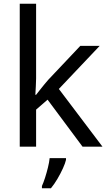

<svg xmlns="http://www.w3.org/2000/svg" viewBox="-20 -780 574 1021"><path d="M172 -363Q172 -347 170.5 -321Q169 -295 168 -276H172Q178 -284 190 -299Q202 -314 214.5 -329.5Q227 -345 236 -355L407 -536H510L293 -307L525 0H419L233 -250L172 -197V0H85V-760H172ZM331 70Q327 88 314.5 115.5Q302 143 285.5 171Q269 199 251 221H203V209Q211 192 219.5 165.5Q228 139 235 110.5Q242 82 244 61H331Z"/></svg>

Font: Noto Sans Thai Looped
Style: Regular
Weight: 400
Designer: Sasikarn Vongin, Ben Mitchell
Foundry: The Fontpad Ltd
Version: Version 1.001; ttfautohint (v1.8.4.7-5d5b)